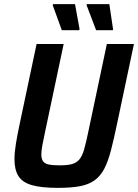

<svg xmlns="http://www.w3.org/2000/svg" viewBox="-20 -901 668 929"><path d="M260 8Q181 8 135 -5Q89 -18 69.5 -48.5Q50 -79 50 -131Q50 -163 57 -206Q64 -249 76 -305L157 -688H288L199 -267Q190 -226 185 -198.5Q180 -171 180 -154Q180 -132 188.5 -120.5Q197 -109 216 -105Q235 -101 269 -101Q306 -101 328 -107Q350 -113 364 -129.5Q378 -146 387.5 -179.5Q397 -213 408 -267L497 -688H628L547 -305Q531 -228 517 -174Q503 -120 484.5 -84.5Q466 -49 437.5 -28.5Q409 -8 366.5 0Q324 8 260 8ZM363 -755H279L235 -876L237 -881H343L365 -760ZM526 -755H445L399 -876L400 -881H509L527 -760Z"/></svg>

Font: Saira SemiCondensed SemiBold
Style: Italic
Weight: 600
Width: 4
Italic angle: -12°
Designer: Hector Gatti with collaboration of the Omnibus-Type team
Foundry: Omnibus-Type
Version: Version 1.101